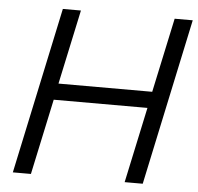

<svg xmlns="http://www.w3.org/2000/svg" viewBox="-51 -752 829 804"><g transform="rotate(5 363.5 -350.0)"><path d="M32 0 181 -700H257L190 -387H584L651 -700H727L578 0H502L570 -318H176L108 0Z"/></g></svg>

Font: Rosa Sans Light
Style: Italic
Weight: 300
Italic angle: -12°
Designer: Pentagram / MCKL
Foundry: Pentagram / MCKL
Version: Version 1.005;September 16, 2019;FontCreator 11.5.0.2425 64-